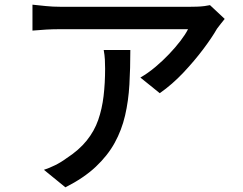

<svg xmlns="http://www.w3.org/2000/svg" viewBox="-20 -757 1040 822"><path d="M942 -676Q935 -668 925.5 -655.5Q916 -643 909 -634Q888 -597 850.5 -547Q813 -497 765.5 -446.5Q718 -396 664 -358L581 -425Q614 -444 645.5 -470.5Q677 -497 704.5 -526Q732 -555 753 -582.5Q774 -610 785 -632Q771 -632 737.5 -632Q704 -632 657.5 -632Q611 -632 558.5 -632Q506 -632 454 -632Q402 -632 357 -632Q312 -632 280 -632Q248 -632 237 -632Q207 -632 179 -630.5Q151 -629 119 -626V-737Q147 -734 177 -731Q207 -728 237 -728Q248 -728 281 -728Q314 -728 360.5 -728Q407 -728 461 -728Q515 -728 569 -728Q623 -728 670 -728Q717 -728 750 -728Q783 -728 796 -728Q807 -728 823.5 -728.5Q840 -729 855.5 -731Q871 -733 879 -735ZM538 -543Q538 -465 534 -395Q530 -325 515.5 -262.5Q501 -200 471 -145.5Q441 -91 390 -43Q339 5 260 45L168 -30Q190 -37 215.5 -49.5Q241 -62 264 -79Q318 -114 351 -155Q384 -196 400.5 -243.5Q417 -291 423.5 -346Q430 -401 430 -463Q430 -483 429 -502Q428 -521 424 -543Z"/></svg>

Font: Noto Sans JP Thin Medium
Style: Regular
Weight: 500
Version: Version 2.004-H2;hotconv 1.0.118;makeotfexe 2.5.65603